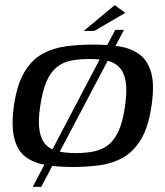

<svg xmlns="http://www.w3.org/2000/svg" viewBox="-20 -641 639 745"><path d="M34 -231Q46 -314 75 -362Q104 -410 145.5 -432.5Q187 -455 237.5 -461.5Q288 -468 341 -468Q396 -468 442 -461Q488 -454 520.5 -430.5Q553 -407 566.5 -359.5Q580 -312 568 -231Q556 -148 527 -100Q498 -52 456.5 -29Q415 -6 365 0.5Q315 7 261 7Q206 7 159.5 -0.5Q113 -8 81 -31Q49 -54 36 -102Q23 -150 34 -231ZM465 -229Q474 -290 467.5 -326Q461 -362 442 -381Q423 -400 394 -406Q365 -412 326 -412Q287 -412 256 -406Q225 -400 201 -381Q177 -362 161 -326Q145 -290 136 -229Q127 -170 133.5 -133.5Q140 -97 158.5 -78.5Q177 -60 206.5 -53.5Q236 -47 275 -47Q313 -47 344.5 -53.5Q376 -60 400 -78.5Q424 -97 440.5 -133.5Q457 -170 465 -229ZM107 84 427 -525H461L140 84ZM305 -521 425 -621 466 -591 346 -521Z"/></svg>

Font: Genos Medium
Style: Italic
Weight: 500
Italic angle: -8°
Designer: Robert E. Leuschke
Foundry: Robert E. Leuschke
Version: Version 1.010